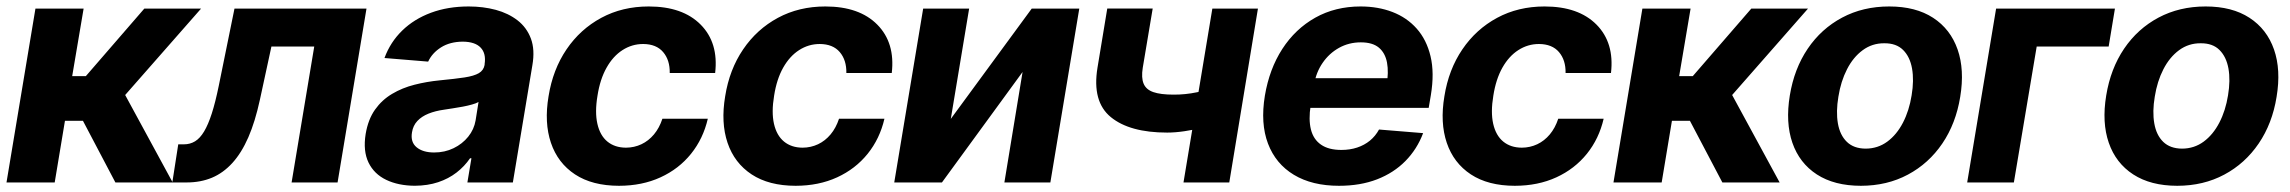

<svg xmlns="http://www.w3.org/2000/svg" viewBox="-22 -573 7193 603"><path d="M-1.6 0 89.3 -545.9H240.6L204.7 -333.8H247.5L431.2 -545.9H609.4L371.1 -274.6L520.3 0H340.4L238.5 -193.6H182L149.8 0Z M519.2 0 537.8 -119.7H555.6Q575 -119.7 590.6 -129.2Q606.2 -138.7 619 -160.1Q631.8 -181.5 643.2 -216.7Q654.5 -251.9 665.1 -303.7L714.4 -545.9H1129L1038.2 0H893.8L964.9 -426.8H830.4L794.2 -259.6Q779.4 -191.2 758 -141.9Q736.5 -92.7 707.8 -61.2Q679.1 -29.7 643.5 -14.8Q607.9 0 564.6 0Z M1280.9 10.4Q1229.1 10.1 1191.1 -8.1Q1153 -26.3 1135.4 -62.5Q1117.8 -98.8 1126.4 -152.3Q1134.1 -198 1155.8 -228.7Q1177.5 -259.3 1209.5 -278.2Q1241.4 -297.2 1279.8 -306.9Q1318.2 -316.7 1359.4 -320.7Q1407.2 -325.3 1437 -329.8Q1466.7 -334.4 1481.8 -343.2Q1496.9 -352 1500 -369.3V-371.7Q1505.1 -405.2 1487.5 -423.5Q1470 -441.9 1431.4 -442.2Q1391.2 -441.9 1363.2 -424.3Q1335.2 -406.6 1322.7 -379.5L1185.5 -390.8Q1203.8 -440.6 1241.2 -477Q1278.5 -513.3 1331.6 -533Q1384.7 -552.7 1450 -552.7Q1495.4 -552.7 1535 -542.1Q1574.5 -531.4 1603.4 -509.1Q1632.3 -486.7 1645.4 -451.7Q1658.4 -416.7 1650 -368.2L1588.7 0H1445.9L1458.6 -76H1454.3Q1436.9 -50.5 1411.8 -31.1Q1386.7 -11.7 1354.1 -0.8Q1321.4 10.1 1280.9 10.4ZM1341.6 -94.1Q1374.7 -94.1 1402.4 -107.5Q1430.1 -120.9 1448.5 -143.7Q1466.9 -166.5 1471.7 -194.9L1480.9 -252.7Q1473.6 -248.4 1460.5 -244.8Q1447.5 -241.1 1431.7 -238.1Q1415.9 -235.1 1400.3 -232.8Q1384.8 -230.6 1372.5 -228.5Q1345.1 -224.7 1323.7 -216.1Q1302.2 -207.4 1288.8 -193.1Q1275.3 -178.8 1271.9 -157.4Q1266.7 -126.6 1286.5 -110.4Q1306.2 -94.1 1341.6 -94.1Z M1922.1 10.5Q1838.1 10.4 1783.9 -25.3Q1729.8 -61 1708.3 -124.4Q1686.8 -187.7 1700.8 -270.7Q1714.2 -354.5 1757.2 -417.9Q1800.2 -481.3 1866.4 -517Q1932.6 -552.7 2015.4 -552.7Q2122.2 -552.7 2178.6 -495.6Q2235.1 -438.5 2224 -343.8H2081.4Q2082.1 -384.3 2060.7 -409.4Q2039.3 -434.6 1997.9 -434.8Q1962.8 -434.8 1933.1 -415.7Q1903.4 -396.7 1883 -360.4Q1862.5 -324.2 1854.5 -272.5Q1845.8 -220.6 1854.2 -184Q1862.5 -147.4 1885.6 -128.4Q1908.8 -109.4 1943.9 -109.2Q1970 -109.4 1992.5 -120Q2014.9 -130.6 2031.9 -150.9Q2048.9 -171.3 2058.4 -200.2H2201Q2186.5 -137.5 2148.3 -90Q2110.1 -42.5 2052.5 -16.1Q1994.9 10.4 1922.1 10.5Z M2476.8 10.5Q2392.8 10.4 2338.6 -25.3Q2284.5 -61 2263 -124.4Q2241.5 -187.7 2255.5 -270.7Q2268.8 -354.5 2311.9 -417.9Q2354.9 -481.3 2421.1 -517Q2487.3 -552.7 2570.1 -552.7Q2676.9 -552.7 2733.3 -495.6Q2789.7 -438.5 2778.7 -343.8H2636.1Q2636.8 -384.3 2615.4 -409.4Q2593.9 -434.6 2552.5 -434.8Q2517.5 -434.8 2487.8 -415.7Q2458.1 -396.7 2437.6 -360.4Q2417.2 -324.2 2409.2 -272.5Q2400.5 -220.6 2408.8 -184Q2417.2 -147.4 2440.3 -128.4Q2463.5 -109.4 2498.6 -109.2Q2524.7 -109.4 2547.2 -120Q2569.6 -130.6 2586.6 -150.9Q2603.6 -171.3 2613.1 -200.2H2755.7Q2741.2 -137.5 2703 -90Q2664.7 -42.5 2607.2 -16.1Q2549.6 10.4 2476.8 10.5Z M2964.1 -199.6 3218.2 -545.9H3367.6L3276.8 0H3132.4L3189.5 -346.9L2936.3 0H2786.5L2877.3 -545.9H3021.7Z M3928.7 -545.9 3838.7 0H3694.9L3785.5 -545.9ZM3818.4 -305.7 3799.2 -186.5Q3780.7 -178.9 3753.7 -172Q3726.8 -165.1 3697.8 -160.9Q3668.8 -156.6 3643.6 -156.6Q3526 -156.6 3466.7 -205.2Q3407.3 -253.8 3424.8 -360.4L3455.5 -546.3H3598.2L3567 -360.4Q3561.9 -328.8 3569.7 -310.2Q3577.4 -291.6 3600.3 -283.7Q3623.2 -275.8 3663.3 -275.8Q3700.5 -275.5 3737.6 -283.3Q3774.8 -291.2 3818.4 -305.7Z M4183.3 10.5Q4098.8 10.5 4041.6 -24Q3984.4 -58.5 3960.3 -122Q3936.2 -185.4 3950.5 -272.5Q3964.5 -356.2 4005.2 -419.2Q4046 -482.2 4108.8 -517.5Q4171.6 -552.7 4251.2 -552.7Q4306 -552.7 4351.2 -535.3Q4396.5 -517.9 4427.4 -483.1Q4458.4 -448.2 4470.8 -396.2Q4483.3 -344.1 4471.8 -274.4L4465 -234.2H4004.3L4019.7 -327.5H4407.4L4332.6 -304.3Q4339.8 -346.1 4334.1 -376.4Q4328.4 -406.7 4308.5 -423.4Q4288.6 -440 4251.9 -440Q4214.4 -440 4183.3 -422.7Q4152.3 -405.4 4131.9 -375.6Q4111.4 -345.9 4105.1 -307.8L4094.3 -241.8Q4087.3 -197.7 4095.1 -166.4Q4102.9 -135.2 4126.8 -118.7Q4150.6 -102.1 4190.8 -102.1Q4217.7 -102.1 4240.3 -109.6Q4263 -117.1 4280.5 -131.4Q4297.9 -145.8 4309 -166.2L4447.5 -154.9Q4428.5 -104.5 4391.9 -67.3Q4355.4 -30.2 4302.9 -9.8Q4250.4 10.5 4183.3 10.5Z M4735.5 10.5Q4651.6 10.4 4597.4 -25.3Q4543.3 -61 4521.8 -124.4Q4500.3 -187.7 4514.3 -270.7Q4527.6 -354.5 4570.7 -417.9Q4613.7 -481.3 4679.9 -517Q4746.1 -552.7 4828.9 -552.7Q4935.6 -552.7 4992.1 -495.6Q5048.5 -438.5 5037.5 -343.8H4894.9Q4895.6 -384.3 4874.2 -409.4Q4852.7 -434.6 4811.3 -434.8Q4776.3 -434.8 4746.6 -415.7Q4716.9 -396.7 4696.4 -360.4Q4676 -324.2 4668 -272.5Q4659.3 -220.6 4667.6 -184Q4676 -147.4 4699.1 -128.4Q4722.3 -109.4 4757.4 -109.2Q4783.5 -109.4 4806 -120Q4828.4 -130.6 4845.4 -150.9Q4862.4 -171.3 4871.9 -200.2H5014.5Q5000 -137.5 4961.8 -90Q4923.5 -42.5 4866 -16.1Q4808.4 10.4 4735.5 10.5Z M5045.3 0 5136.1 -545.9H5287.5L5251.6 -333.8H5294.3L5478.1 -545.9H5656.2L5418 -274.6L5567.2 0H5387.3L5285.4 -193.6H5228.9L5196.7 0Z M5822.4 10.5Q5738.8 10.4 5684 -25.2Q5629.3 -60.8 5607.2 -124.6Q5585.2 -188.3 5599.1 -273Q5612.8 -357 5655.3 -419.9Q5697.8 -482.7 5763.4 -517.7Q5829 -552.7 5911.4 -552.7Q5994.5 -552.7 6049.2 -517.1Q6103.8 -481.5 6126.1 -417.6Q6148.4 -353.7 6134.3 -268.8Q6120.8 -185.2 6078.1 -122.3Q6035.4 -59.5 5970 -24.6Q5904.6 10.4 5822.4 10.5ZM5837.4 -106.2Q5875.7 -106.4 5905.3 -128.2Q5934.9 -150 5954.5 -187.8Q5974.1 -225.7 5981.7 -273.6Q5989.6 -320.9 5983 -357.9Q5976.4 -394.8 5954.9 -416.1Q5933.4 -437.4 5896 -437.1Q5857.9 -437.4 5828.1 -415.4Q5798.2 -393.5 5778.8 -355.5Q5759.3 -317.6 5751.7 -269.3Q5743.8 -222.6 5750.1 -185.6Q5756.5 -148.6 5778.3 -127.5Q5800 -106.4 5837.4 -106.2Z M6620.2 -545.9 6600.5 -426.8H6374.5L6302.8 0H6156.2L6247 -545.9Z M6816 10.5Q6732.4 10.4 6677.7 -25.2Q6622.9 -60.8 6600.9 -124.6Q6578.8 -188.3 6592.8 -273Q6606.4 -357 6648.9 -419.9Q6691.4 -482.7 6757 -517.7Q6822.7 -552.7 6905.1 -552.7Q6988.2 -552.7 7042.8 -517.1Q7097.5 -481.5 7119.8 -417.6Q7142.1 -353.7 7127.9 -268.8Q7114.5 -185.2 7071.7 -122.3Q7029 -59.5 6963.6 -24.6Q6898.2 10.4 6816 10.5ZM6831.1 -106.2Q6869.3 -106.4 6898.9 -128.2Q6928.5 -150 6948.1 -187.8Q6967.8 -225.7 6975.4 -273.6Q6983.3 -320.9 6976.7 -357.9Q6970 -394.8 6948.5 -416.1Q6927.1 -437.4 6889.6 -437.1Q6851.6 -437.4 6821.7 -415.4Q6791.9 -393.5 6772.4 -355.5Q6752.9 -317.6 6745.3 -269.3Q6737.4 -222.6 6743.8 -185.6Q6750.2 -148.6 6771.9 -127.5Q6793.7 -106.4 6831.1 -106.2Z"/></svg>

Font: Inter Tight
Style: Italic
Weight: 400
Italic angle: -9.39999°
Designer: Rasmus Andersson
Foundry: rsms
Version: Version 3.002